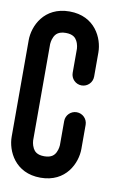

<svg xmlns="http://www.w3.org/2000/svg" viewBox="-83 -766 529 816"><g transform="rotate(10 182.0 -358.5)"><path d="M150.4 0.1C260.7 0.1 300.8 -89.8 300.8 -150.3V-254.4C300.8 -280 280.1 -300.7 254.5 -300.7C228.9 -300.7 208.2 -280 208.2 -254.4V-150.3C208.2 -150.1 207.6 -133.9 200.1 -118.9C194 -106.6 182.7 -92.4 150.4 -92.4C119.1 -92.4 107.9 -105.5 101.7 -117C93.2 -132.7 92.6 -150.2 92.6 -150.2V-566.7C92.6 -566.9 93.2 -583.1 100.7 -598.1C106.8 -610.4 118.1 -624.6 150.4 -624.6C181.7 -624.6 192.9 -611.5 199.1 -600C207.6 -584.3 208.2 -566.8 208.2 -566.8V-462.7C208.2 -437.1 228.9 -416.4 254.5 -416.4C280.1 -416.4 300.8 -437.1 300.8 -462.7V-566.8C300.8 -627.3 260.7 -717.2 150.4 -717.2C40.1 -717.2 0 -627.3 0 -566.8V-150.3C0 -89.8 40.1 0.1 150.4 0.1Z"/></g></svg>

Font: Cactron
Style: Regular
Weight: 400
Version: Version 1.0